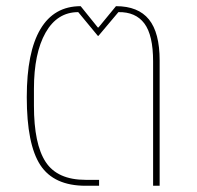

<svg xmlns="http://www.w3.org/2000/svg" viewBox="-20 -596 632 616"><path d="M254.9 0Q152.8 0 109.4 -66.4Q65.9 -132.8 65.9 -284.2Q65.9 -428.7 109.6 -502.4Q153.3 -576.2 238.8 -576.2L293.9 -507.8H295.9L352.1 -576.2Q423.3 -576.2 457.8 -533.7Q492.2 -491.2 492.2 -401.9V0H471.2V-398.9Q471.2 -483.4 443.1 -520.8Q415 -558.1 359.9 -557.1L295.9 -481H293.9L231 -557.1Q163.6 -557.1 126.2 -491.2Q88.9 -425.3 88.9 -311V-256.8Q88.9 -133.8 126.5 -76.4Q164.1 -19 254.9 -19H297.9V0Z"/></svg>

Font: Anuphan Thin
Style: Regular
Weight: 250
Designer: Mike Abbink, Paul van der Laan, Pieter van Rosmalen, Mint Tantisuwanna
Foundry: Bold Monday; Cadson Demak
Version: Version 3.002;hotconv 1.0.109;makeotfexe 2.5.65596